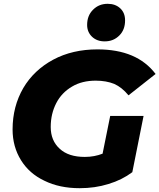

<svg xmlns="http://www.w3.org/2000/svg" viewBox="-20 -973 836 1007"><path d="M518 -167 558 -365H733L674 -70C638 -43 596 -22 549 -8C501 7 451 14 398 14C327 14 266 1 213 -25C160 -50 119 -86 90 -133C61 -180 46 -233 46 -294C46 -375 65 -447 102 -511C139 -574 192 -624 259 -660C326 -696 404 -714 491 -714C630 -714 731 -671 796 -585L654 -473C631 -501 606 -521 579 -533C552 -544 519 -550 482 -550C435 -550 393 -540 358 -519C322 -498 294 -469 275 -432C256 -395 246 -354 246 -307C246 -259 262 -221 293 -193C324 -164 368 -150 425 -150C459 -150 490 -156 518 -167ZM529 -756C502 -756 480 -764 463 -780C446 -796 437 -817 437 -842C437 -875 447 -901 468 -922C489 -943 514 -953 545 -953C572 -953 594 -945 611 -929C628 -913 636 -892 636 -866C636 -833 626 -807 606 -787C585 -766 560 -756 529 -756Z"/></svg>

Font: My Font
Style: Italic
Weight: 500
Designer: Julieta Ulanovsky
Foundry: Julieta Ulanovsky
Version: ""